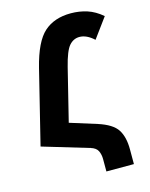

<svg xmlns="http://www.w3.org/2000/svg" viewBox="-126 -804 793 1018"><g transform="rotate(-15 270.0 -294.5)"><path d="M480 54Q480 -14 454 -54.5Q428 -95 350 -120L203 -166L274 -453Q295 -537 318.5 -564Q342 -591 375 -591Q414 -591 454 -554L534 -663Q494 -697 452 -710.5Q410 -724 363 -724Q272 -724 216 -674Q160 -624 126 -488L26 -83L280 -7Q310 2 319.5 22Q329 42 329 67V135H480Z"/></g></svg>

Font: Noto Sans Armenian ExtraCondensed Extra
Style: Regular
Weight: 800
Width: 3
Designer: Monotype Design Team
Foundry: Monotype Imaging Inc.
Version: Version 1.901